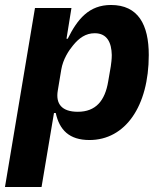

<svg xmlns="http://www.w3.org/2000/svg" viewBox="-33 -548 653 768"><path d="M-13.1 199.9H133.2L182.9 -95.9H190C204.9 -28.1 244 12.1 324.9 12.1C468 12.1 562.1 -122.9 562.1 -328.1C562.1 -448.9 519.9 -528.1 410.9 -528.1C323.2 -528.1 277 -471.9 237.9 -393.1H233L252.8 -516H106.9ZM198.2 -186.1 212 -269.2C219.1 -312.1 242.9 -346.9 258.9 -366.1C283 -396 310 -415.1 345.9 -415.1C396 -415.1 413 -377.1 414.1 -328.1C414.1 -311.1 411.9 -295.1 410.2 -283L399.9 -223C387.1 -144.9 350.1 -100.9 278.1 -100.9C214.8 -100.9 188.9 -132.1 198.2 -186.1Z"/></svg>

Font: Margiela Mono Italic Bold It
Style: Regular
Weight: 700
Designer: Mike Abbink, Paul van der Laan, Pieter van Rosmalen
Foundry: Bold Monday
Version: Version 2.003 2021